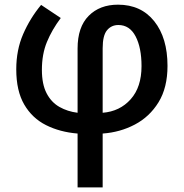

<svg xmlns="http://www.w3.org/2000/svg" viewBox="-20 -570 794 830"><path d="M157.7 -548.8 242.7 -492.2Q204.6 -441.4 182.9 -388.7Q161.1 -335.9 161.1 -268.1Q161.1 -205.6 181.6 -166.5Q202.1 -127.4 237.1 -107.7Q272 -87.9 315.4 -82.5V-360.4Q315.4 -453.1 363.3 -501.5Q411.1 -549.8 490.2 -549.8Q589.8 -549.8 647 -478Q704.1 -406.2 704.1 -285.2Q704.1 -190.9 665.3 -127.9Q626.5 -64.9 562.7 -31.5Q499 2 423.8 7.3V240.2H315.4V7.3Q238.8 1 179 -29.1Q119.1 -59.1 84.7 -118.2Q50.3 -177.2 50.3 -270.5Q50.3 -354 80.1 -422.6Q109.9 -491.2 157.7 -548.8ZM491.7 -461.9Q461.4 -461.9 442.6 -439.2Q423.8 -416.5 423.8 -361.3V-82.5Q498 -88.4 544.9 -140.9Q591.8 -193.4 591.8 -284.2Q591.8 -363.8 566.2 -412.8Q540.5 -461.9 491.7 -461.9Z"/></svg>

Font: Open Sans SemiBold
Style: Regular
Weight: 600
Designer: Monotype Design Team
Foundry: Monotype Imaging Inc.
Version: Version 3.003; ttfautohint (v1.8.4)